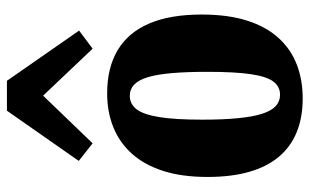

<svg xmlns="http://www.w3.org/2000/svg" viewBox="-194 -710 915 568"><g transform="rotate(-90 264.0 -426.5)"><path d="M24 -270.5Q24 -346.5 42 -402.2Q60 -458 93.2 -494.8Q126.5 -531.5 171.8 -549.5Q217 -567.5 271 -567.5Q347 -567.5 399 -536.5Q451 -505.5 477.8 -443.5Q504.5 -381.5 504.5 -288Q504.5 -210 486.5 -153.5Q468.5 -97 435.2 -60.5Q402 -24 356.5 -6.5Q311 11 256 11Q200 11 156.5 -6.8Q113 -24.5 83.5 -59.8Q54 -95 39 -147.8Q24 -200.5 24 -270.5ZM267 -56Q291 -56 306 -75.5Q321 -95 328 -142Q335 -189 335 -270.5Q335 -332 331.2 -375.8Q327.5 -419.5 319.2 -447Q311 -474.5 297.2 -487.5Q283.5 -500.5 264 -500.5Q240 -500.5 224.5 -480.8Q209 -461 201.2 -414Q193.5 -367 193.5 -286Q193.5 -224.5 197.8 -180.8Q202 -137 210.8 -109.5Q219.5 -82 233.5 -69Q247.5 -56 267 -56ZM123.5 -610.5 71.5 -651.5 220 -864H308.5L457 -650.5L403.5 -610.5L264.5 -757Z"/></g></svg>

Font: Merriweather 24pt SemiCondensed Black
Style: Regular
Weight: 900
Width: 4
Designer: Eben Sorkin
Foundry: Eben Sorkin
Version: Version 2.100